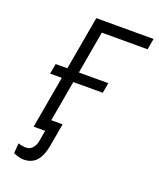

<svg xmlns="http://www.w3.org/2000/svg" viewBox="-166 -825 932 1128"><g transform="rotate(20 300.0 -261.5)"><path d="M167 -326H94L105.5 -390H178.5L237.5 -725H595.5L583 -656H297L250.5 -390H434.5L423 -326H239L194 -71H265L240 70Q228 138 198.5 170Q169 202 119 202Q104 202 86 197Q68 192 55 185L60 122Q68.5 126 83.2 128.5Q98 131 109.5 131Q132.5 131 148.8 113Q165 95 169.5 68L181.5 0H109.5Z"/></g></svg>

Font: JuliaMono SemiBold
Style: Italic
Weight: 600
Italic angle: -9°
Monospace: yes
Designer: cormullion
Foundry: corm
Version: Version 0.056; ttfautohint (v1.8.4)